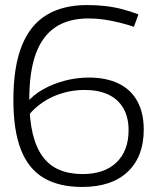

<svg xmlns="http://www.w3.org/2000/svg" viewBox="-20 -730 626 760"><path d="M305 10Q214 10 153.5 -25.5Q93 -61 63 -137Q33 -213 33 -334Q33 -465 66 -548Q99 -631 164 -670.5Q229 -710 325 -710Q363 -710 397.5 -706Q432 -702 464.5 -693.5Q497 -685 528 -673L510 -624Q480 -634 451 -641Q422 -648 392.5 -652.5Q363 -657 331 -657Q251 -657 199 -622Q147 -587 121.5 -516.5Q96 -446 96 -338Q96 -257 109.5 -201Q123 -145 149.5 -109.5Q176 -74 215.5 -57.5Q255 -41 307 -41Q393 -41 441 -87Q489 -133 489 -215Q489 -266 468 -302Q447 -338 408 -356Q369 -374 315 -374Q270 -374 227.5 -361.5Q185 -349 150 -325.5Q115 -302 92 -272L87 -324Q111 -354 150 -376Q189 -398 236 -410.5Q283 -423 332 -423Q400 -423 449 -399.5Q498 -376 523.5 -329.5Q549 -283 549 -217Q549 -110 485.5 -50Q422 10 305 10Z"/></svg>

Font: Georama ExtraCondensed Thin Light
Style: Regular
Weight: 300
Version: Version 1.001